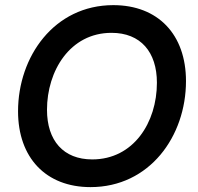

<svg xmlns="http://www.w3.org/2000/svg" viewBox="-20 -732 788 766"><path d="M341 14.5C577 14.5 722 -188.5 722 -408.5C722 -594.5 610.5 -711.5 432 -711.5C196 -711.5 52 -506 52 -288C52 -103 163 14.5 341 14.5ZM167.5 -294C167.5 -449 259 -601 425 -601C541 -601 606 -524.5 606 -402C606 -243 512.5 -96 348 -96C233 -96 167.5 -171 167.5 -294Z"/></svg>

Font: HK Grotesk SemiBold
Style: Italic
Weight: 600
Italic angle: -16°
Designer: Alfredo Marco Pradil
Foundry: Hanken Design Co.
Version: Version 3.001;FEAKit 1.0